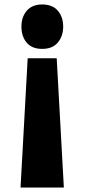

<svg xmlns="http://www.w3.org/2000/svg" viewBox="-20 -840 379 860"><path d="M263 -721Q263 -678 239 -649.5Q215 -621 169 -621Q123 -621 99.5 -649Q76 -677 76 -721Q76 -764 100 -792Q124 -820 169 -820Q215 -820 239 -792Q263 -764 263 -721ZM266 0H72L104 -579H234Z"/></svg>

Font: TypoPRO Sinkin Sans
Style: 700 Bold
Weight: 700
Designer: Keith Bates
Foundry: K-Type
Version: Sinkin Sans (version 1.0)  by Keith Bates   •   © 2014   www